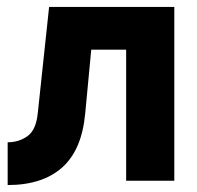

<svg xmlns="http://www.w3.org/2000/svg" viewBox="-20 -528 577 561"><path d="M489.3 -507.8V0H348.6V-382.8H246.6L229 -196.8Q219.2 -89.8 161.6 -38.6Q104 12.7 2.4 12.7V-112.3Q35.6 -112.3 60.5 -130.4Q85.4 -148.4 90.3 -196.8L123.5 -507.8Z"/></svg>

Font: Giphurs
Style: Bold
Weight: 700
Version: Version 0.920; ttfautohint (v1.8.4.7-5d5b)